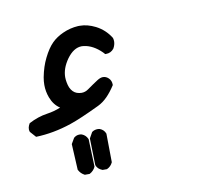

<svg xmlns="http://www.w3.org/2000/svg" viewBox="-56 -186 612 548"><g transform="rotate(-10 250.0 87.5)"><path d="M136.2 189Q143.6 182.6 152.3 182.6Q157.2 182.6 159.7 183.6Q170.9 188 175.8 199.2L176.3 199.7L179.2 280.3Q173.8 292 162.6 297.9L161.6 298.3H147.9Q141.6 294.9 137.7 291Q133.8 287.1 130.4 280.8L126.5 205.6ZM206.5 176.3Q210.4 176.3 212.9 177.2Q218.3 179.2 222.4 183.1Q226.6 187 229 193.4L230 276.4Q224.6 288.1 213.9 293L212.9 293.5H200.2Q192.9 290.5 188.7 286.6Q184.6 282.7 182.1 276.4L180.2 198.7L189.5 182.1L190.4 181.2Q197.3 176.3 206.5 176.3ZM14.6 150.4Q13.2 146 13.2 143.1Q13.2 140.1 13.7 137.7Q14.6 132.8 18.6 126Q45.4 111.8 72.8 107.9Q93.3 105 111.8 97.2Q94.2 85.9 85.4 63Q78.6 44.9 78.6 25.9Q78.6 15.1 80.6 3.9Q86.4 -26.4 98.1 -49.8Q110.8 -75.7 125 -89.8Q138.2 -103 157.7 -111.8Q179.2 -121.6 202.6 -123Q205.1 -123 208 -123Q229.5 -123 252.9 -111.3Q279.3 -97.7 294.9 -72.3Q296.4 -66.9 296.4 -62.5Q296.4 -52.2 290.5 -42Q281.7 -30.8 267.6 -30.8H265.1Q261.7 -34.2 260.3 -36.1Q235.8 -60.5 209 -64Q206.1 -64.5 203.1 -64.5Q179.2 -64.5 159.2 -36.6Q141.1 -10.7 141.1 14.6Q141.1 21 142.6 29.3Q144 37.6 147 44.9Q153.8 59.6 166 64Q172.9 66.4 179.7 66.4Q190.4 66.4 199.7 59.6Q216.8 47.4 230.5 38.6Q239.7 32.7 247.1 32.7Q256.3 32.7 263.7 40Q271 47.4 271 58.6V60.1Q258.8 79.1 246.1 91.8Q233.4 104.5 219.2 111.3Q163.1 138.2 132.8 148.4Q80.6 166 29.8 167.5Z"/></g></svg>

Font: Bakudai
Style: Medium
Weight: 500
Version: Version 1.48